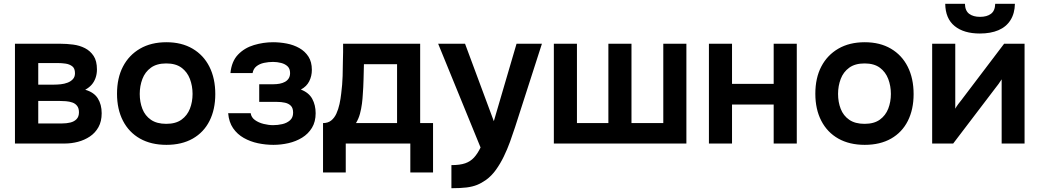

<svg xmlns="http://www.w3.org/2000/svg" viewBox="-20 -758 5490 1014"><path d="M59 0V-527H298Q332 -527 366.5 -522.5Q401 -518 429 -503.5Q457 -489 474.5 -462.5Q492 -436 492 -391Q492 -367 484.5 -346Q477 -325 463.5 -310Q450 -295 430 -284Q476 -271 496.5 -238.5Q517 -206 517 -160Q517 -117 500 -86.5Q483 -56 454.5 -37Q426 -18 391.5 -9Q357 0 322 0ZM182 -106H307Q332 -106 352 -111Q372 -116 384.5 -129Q397 -142 397 -165Q397 -186 387.5 -198.5Q378 -211 362.5 -216.5Q347 -222 328 -223.5Q309 -225 291 -225H182ZM182 -311H265Q282 -311 301 -313Q320 -315 337 -321.5Q354 -328 365 -340Q376 -352 376 -371Q376 -397 361.5 -408Q347 -419 326.5 -422Q306 -425 286 -425H182Z M859 7Q778 7 719.5 -26Q661 -59 629.5 -120Q598 -181 598 -263Q598 -346 629.5 -406.5Q661 -467 719.5 -501Q778 -535 859 -535Q939 -535 997 -501Q1055 -467 1086 -405.5Q1117 -344 1117 -261Q1117 -180 1086.5 -119.5Q1056 -59 998 -26Q940 7 859 7ZM858 -104Q908 -104 938.5 -126Q969 -148 983 -184Q997 -220 997 -262Q997 -304 983 -341Q969 -378 938.5 -400.5Q908 -423 858 -423Q808 -423 777 -400.5Q746 -378 732 -341Q718 -304 718 -262Q718 -219 732 -183Q746 -147 777 -125.5Q808 -104 858 -104Z M1424 7Q1383 7 1342.5 -1.5Q1302 -10 1267.5 -29.5Q1233 -49 1211 -81Q1189 -113 1185 -160H1304Q1307 -138 1326.5 -124Q1346 -110 1372.5 -103.5Q1399 -97 1422 -97Q1447 -97 1471 -102.5Q1495 -108 1511.5 -122.5Q1528 -137 1528 -163Q1528 -187 1516.5 -199Q1505 -211 1485.5 -215.5Q1466 -220 1441 -220H1349V-313H1422Q1441 -313 1457 -316Q1473 -319 1485.5 -326Q1498 -333 1505 -344.5Q1512 -356 1512 -372Q1512 -395 1499 -407.5Q1486 -420 1465 -425.5Q1444 -431 1422 -431Q1398 -431 1374.5 -426Q1351 -421 1334.5 -408Q1318 -395 1314 -372H1197Q1203 -434 1237 -469.5Q1271 -505 1321 -520Q1371 -535 1422 -535Q1458 -535 1494.5 -528Q1531 -521 1561 -504Q1591 -487 1609 -459Q1627 -431 1627 -389Q1627 -356 1613 -328.5Q1599 -301 1569 -285Q1611 -269 1629 -236Q1647 -203 1647 -160Q1647 -115 1627.5 -83Q1608 -51 1575.5 -31Q1543 -11 1503.5 -2Q1464 7 1424 7Z M1686 153V-108Q1712 -108 1729 -121.5Q1746 -135 1756.5 -158Q1767 -181 1773 -208.5Q1779 -236 1782 -264Q1788 -309 1789.5 -356.5Q1791 -404 1791 -438Q1792 -460 1792 -482.5Q1792 -505 1792 -527H2199V-108H2267V153H2147V0H1806V153ZM1860 -108H2077V-419H1902Q1901 -382 1900 -339.5Q1899 -297 1896 -259Q1895 -237 1891.5 -210Q1888 -183 1881 -157Q1874 -131 1860 -108Z M2364 236V114Q2409 114 2436.5 104.5Q2464 95 2483 74.5Q2502 54 2518 21L2294 -527H2436L2588 -118L2708 -527H2842L2700 -86Q2688 -49 2673.5 -9Q2659 31 2640.5 69Q2622 107 2599 139Q2576 171 2547 192Q2523 209 2499.5 218.5Q2476 228 2444.5 232Q2413 236 2364 236Z M2905 0V-527H3027V-108H3193V-527H3315V-108H3483V-527H3605V0Z M3724 0V-527H3846V-315H4066V-527H4188V0H4066V-206H3846V0Z M4547 7Q4466 7 4407.5 -26Q4349 -59 4317.5 -120Q4286 -181 4286 -263Q4286 -346 4317.5 -406.5Q4349 -467 4407.5 -501Q4466 -535 4547 -535Q4627 -535 4685 -501Q4743 -467 4774 -405.5Q4805 -344 4805 -261Q4805 -180 4774.5 -119.5Q4744 -59 4686 -26Q4628 7 4547 7ZM4546 -104Q4596 -104 4626.5 -126Q4657 -148 4671 -184Q4685 -220 4685 -262Q4685 -304 4671 -341Q4657 -378 4626.5 -400.5Q4596 -423 4546 -423Q4496 -423 4465 -400.5Q4434 -378 4420 -341Q4406 -304 4406 -262Q4406 -219 4420 -183Q4434 -147 4465 -125.5Q4496 -104 4546 -104Z M4903 0V-527H5025V-184Q5031 -195 5040.5 -208Q5050 -221 5057 -229L5283 -527H5391V0H5270V-339Q5262 -326 5253.5 -314.5Q5245 -303 5237 -293L5014 0ZM5155 -581Q5070 -581 5021.5 -620.5Q4973 -660 4972 -738H5076Q5077 -701 5098.5 -685Q5120 -669 5156 -669Q5192 -669 5213.5 -685Q5235 -701 5236 -738H5340Q5339 -687 5316.5 -651.5Q5294 -616 5253 -598.5Q5212 -581 5155 -581Z"/></svg>

Font: Onest SemiBold
Style: Regular
Weight: 600
Designer: Dmitri Voloshin, Andrey Kudryavtsev
Foundry: Dmitri Voloshin, Andrey Kudryavtsev
Version: Version 1.000;gftools[0.9.33]